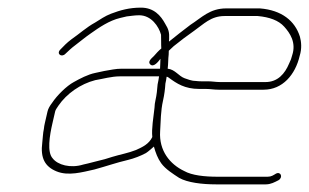

<svg xmlns="http://www.w3.org/2000/svg" viewBox="-20 -502 809 503"><path d="M413.3 -283C414.7 -289 415.8 -295 416.5 -301C418.5 -301 420.6 -300 422.8 -298C442.8 -283.4 463.7 -269 502.1 -269H519.1C532.1 -269 539.5 -267 552.6 -267H670.6C720.2 -267 753.7 -306.3 765.2 -356C771.1 -374.9 769.4 -392.5 765.7 -406C752.8 -447.1 718.3 -475.5 660.8 -480H572.8C529.5 -480 508.9 -456.2 478.9 -437C460.9 -423.5 440.2 -407.2 422.7 -393C422.5 -395 422.7 -397 423.1 -399C424 -417.7 421.6 -425.4 412.6 -440C401.6 -460.3 383.7 -482 349.3 -482C319 -482 295.2 -475.4 270.6 -466C255.1 -460.1 242.2 -450.9 229.3 -443C206.2 -430.4 188.7 -413.9 167.1 -399C154.2 -389.3 147.7 -382 137.9 -372C127.1 -361 141.2 -350.6 151.3 -361C160.5 -369.4 165.6 -375 177.7 -384C195.3 -397.3 199.9 -401.9 217.1 -414C239.6 -429.9 265.8 -448.1 295 -455L312 -459C323.5 -460.2 332.8 -462 344.7 -462C376.3 -462 396 -432.8 401.9 -411C402.5 -400 401.8 -386.5 402.6 -375C395.1 -368.9 388.4 -361.1 383 -355C377.3 -349.3 365.7 -340.4 373.9 -333C382.9 -324.8 395.4 -341.3 400.3 -348C399.9 -341.3 399.9 -330.6 399.3 -322H299.3C291.3 -322 283.5 -321.3 275.9 -320L253 -316C246 -314.7 238.3 -313 229.8 -311C210 -307 189.5 -296 173.3 -287C154.3 -276.8 129.3 -251.9 116.8 -233C110.1 -224.3 106 -216.7 104.5 -210L97.6 -180C96.3 -174.7 95.4 -169.3 94.9 -164C92.4 -153.5 92.3 -140.6 90.8 -129C85.3 -87.4 98 -65.4 128.2 -53C159 -40.4 195.1 -50.8 227.4 -58C259.9 -66.9 283.8 -75.6 315.2 -83C330.9 -86.7 349.5 -94 362.3 -101C369.5 -105.6 376 -112.1 383.2 -118C387.6 -102 393.2 -87 402.2 -74.5C413.7 -58.6 433.1 -46.7 449.3 -36C471.2 -23.6 509.6 -19 545.4 -19H676.4C689.6 -19 699.6 -24.8 709.9 -30C722.3 -37.9 715.2 -53.7 702.8 -47C696.2 -43 690.9 -39 681 -39H550C516.7 -39 482.9 -42.4 462.5 -54C425.1 -71.8 396.2 -107.2 399.5 -158C401.1 -183.1 400.8 -211.2 407.2 -239C410.5 -253.4 412.5 -269.3 413.3 -283ZM387.2 -239C385.8 -233 385 -226.7 384.8 -220C382 -193.9 376.7 -165.4 379 -143C370.2 -124.7 353.8 -116.9 336.2 -109C316.6 -101.1 294.1 -97.2 274 -91L254.6 -85C243.5 -82.6 210.3 -73.3 198.4 -71C164.2 -60.4 131.1 -70.1 118.1 -87C102.8 -103.3 109.8 -146.6 117.6 -180L124.5 -210C125.2 -213.3 128.1 -218.3 132.9 -225C154.9 -257.1 191 -282.1 229.4 -292C250.3 -295.4 271.8 -302 294.7 -302H396.7C395.7 -294.7 394.4 -287.7 392.9 -281C391.8 -266.8 390.5 -253.4 387.2 -239ZM523.7 -289H506.7C502.1 -289 497.1 -289.3 492 -290C481.2 -290 471 -294.7 463.6 -297C448.1 -302.6 438.5 -320.2 419.3 -322C421 -335.6 420.4 -347.7 421.9 -359L422.2 -369L435 -381C451.5 -394.4 471.1 -409.2 488.8 -421.5C513.3 -438.5 532.3 -460 568.2 -460H655.2C685.9 -457.2 709.9 -448.6 724.7 -432C739.3 -415.7 756.7 -391 745.4 -357C743.9 -350.3 741.3 -343.3 737.6 -336C726.2 -308.5 707.5 -287 675.3 -287H557.3C544.3 -287 536.9 -289 523.7 -289Z"/></svg>

Font: HoneyBee
Style: UltLitIt
Weight: 100
Foundry: Cannot Into Space Fonts
Version: Version 0.89